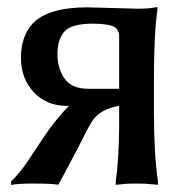

<svg xmlns="http://www.w3.org/2000/svg" viewBox="-20 -519 550 550"><path d="M11.7 1Q38.1 -25.4 59.1 -56.6Q80.1 -87.9 98.6 -116.2Q137.7 -175.8 177.7 -215.8H170.9Q113.3 -215.8 76.7 -254.9Q40 -293.9 40 -354Q40 -414.1 73.2 -451.2Q117.2 -498 231.4 -498L371.1 -494.1Q401.4 -494.1 413.1 -496.1L425.8 -498L430.7 -499V-489.3Q420.9 -421.9 420.9 -286.1V-202.1Q420.9 -77.1 432.6 2V10.7L427.7 9.8L414.1 8.8Q400.4 6.8 371.1 6.8Q341.8 6.8 329.1 8.8L317.4 9.8L311.5 10.7V2Q320.3 -59.6 321.3 -152.3V-215.8Q266.6 -207 243.2 -170.9Q229.5 -148.4 202.1 -92.8L147.5 9.8H144.5Q127 6.8 72.3 6.8Q32.2 6.8 11.7 10.7ZM233.4 -264.6H321.3V-413.1Q321.3 -438.5 300.8 -444.8Q280.3 -451.2 246.1 -451.2Q183.6 -451.2 164.1 -428.2Q144.5 -405.3 144.5 -364.3Q144.5 -323.2 165 -293.9Q185.5 -264.6 233.4 -264.6Z"/></svg>

Font: GenEi LateMin P v2
Style: Medium
Weight: 500
Designer: o_tamon (Modified)
Foundry: o_tamon / Adobe Systems Incorporated / FONT 910 / Philipp H. Poll
Version: Version 2.1;Original Version 1.004